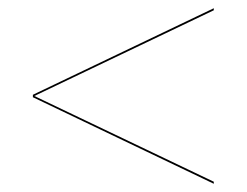

<svg xmlns="http://www.w3.org/2000/svg" viewBox="-20 -621 600 467"><path d="M60 -384.5 500 -174V-179L63.5 -387.5L500 -596V-601L60 -390.5Z"/></svg>

Font: Bodoni* 36pt Medium
Style: Regular
Weight: 500
Version: Version 2.3